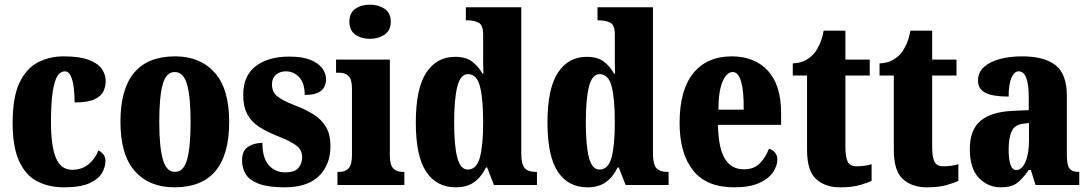

<svg xmlns="http://www.w3.org/2000/svg" viewBox="-20 -791 4656 821"><path d="M254 10Q188 10 138.5 -16Q89 -42 61.5 -102.5Q34 -163 34 -266Q34 -375 63 -436.5Q92 -498 141.5 -524Q191 -550 252 -550Q320 -550 359.5 -535Q399 -520 415.5 -496Q432 -472 432 -444Q432 -423 423 -402Q414 -381 385.5 -367Q357 -353 299 -353Q299 -389 295 -419Q291 -449 282 -467.5Q273 -486 257 -486Q239 -486 226 -466.5Q213 -447 205.5 -399.5Q198 -352 198 -267Q198 -167 219 -116Q240 -65 289 -65Q330 -65 358.5 -88.5Q387 -112 401 -148Q414 -141 422.5 -130Q431 -119 431 -103Q431 -78 416.5 -52Q402 -26 363.5 -8Q325 10 254 10Z M726 10Q618 10 556.5 -59.5Q495 -129 495 -270Q495 -550 729 -550Q836 -550 898 -480.5Q960 -411 960 -270Q960 10 726 10ZM728 -56Q766 -56 780.5 -110.5Q795 -165 795 -270Q795 -376 780 -429.5Q765 -483 727 -483Q690 -483 675.5 -429.5Q661 -376 661 -270Q661 -165 676 -110.5Q691 -56 728 -56Z M1197 10Q1127 10 1087 -5Q1047 -20 1031 -46Q1015 -72 1015 -105Q1015 -146 1040.5 -163Q1066 -180 1102 -180Q1102 -115 1129.5 -84.5Q1157 -54 1199 -54Q1240 -54 1256 -73Q1272 -92 1272 -119Q1272 -150 1247.5 -168.5Q1223 -187 1172 -207Q1121 -227 1087.5 -249Q1054 -271 1037 -303.5Q1020 -336 1020 -385Q1020 -468 1074 -508.5Q1128 -549 1216 -549Q1273 -549 1307.5 -535Q1342 -521 1358 -499Q1374 -477 1374 -453Q1374 -419 1352 -402Q1330 -385 1283 -385Q1283 -435 1259.5 -460.5Q1236 -486 1202 -486Q1177 -486 1160 -471.5Q1143 -457 1143 -430Q1143 -399 1163.5 -381Q1184 -363 1242 -340Q1287 -323 1321 -301.5Q1355 -280 1374 -248Q1393 -216 1393 -166Q1393 -87 1344 -38.5Q1295 10 1197 10Z M1562 -625Q1525 -625 1499.5 -643Q1474 -661 1474 -698Q1474 -736 1499.5 -753.5Q1525 -771 1562 -771Q1598 -771 1624.5 -753.5Q1651 -736 1651 -698Q1651 -661 1624.5 -643Q1598 -625 1562 -625ZM1423 0V-56H1432Q1456 -56 1470.5 -71Q1485 -86 1485 -129V-413Q1485 -452 1470 -466Q1455 -480 1432 -480H1417V-536H1647V-127Q1647 -85 1662 -70.5Q1677 -56 1700 -56H1709V0Z M1929 10Q1847 10 1802.5 -56.5Q1758 -123 1758 -267Q1758 -412 1802.5 -480Q1847 -548 1926 -548Q1972 -548 1999 -527.5Q2026 -507 2043 -476H2047Q2046 -499 2046 -529Q2046 -559 2046 -588V-643Q2046 -684 2026.5 -694Q2007 -704 1980 -704H1972V-760H2209V-135Q2209 -89 2223.5 -72.5Q2238 -56 2269 -56H2276V0H2092L2063 -75H2058Q2039 -35 2008 -12.5Q1977 10 1929 10ZM1980 -66Q2018 -66 2032 -117.5Q2046 -169 2046 -269Q2046 -368 2032.5 -421Q2019 -474 1981 -474Q1949 -474 1935.5 -421Q1922 -368 1922 -268Q1922 -167 1935.5 -116.5Q1949 -66 1980 -66Z M2492 10Q2410 10 2365.5 -56.5Q2321 -123 2321 -267Q2321 -412 2365.5 -480Q2410 -548 2489 -548Q2535 -548 2562 -527.5Q2589 -507 2606 -476H2610Q2609 -499 2609 -529Q2609 -559 2609 -588V-643Q2609 -684 2589.5 -694Q2570 -704 2543 -704H2535V-760H2772V-135Q2772 -89 2786.5 -72.5Q2801 -56 2832 -56H2839V0H2655L2626 -75H2621Q2602 -35 2571 -12.5Q2540 10 2492 10ZM2543 -66Q2581 -66 2595 -117.5Q2609 -169 2609 -269Q2609 -368 2595.5 -421Q2582 -474 2544 -474Q2512 -474 2498.5 -421Q2485 -368 2485 -268Q2485 -167 2498.5 -116.5Q2512 -66 2543 -66Z M3119 10Q3001 10 2943.5 -62.5Q2886 -135 2886 -265Q2886 -406 2944.5 -478Q3003 -550 3109 -550Q3207 -550 3263.5 -488.5Q3320 -427 3320 -308V-257H3050Q3052 -158 3079.5 -112.5Q3107 -67 3161 -67Q3204 -67 3229 -92.5Q3254 -118 3268 -155Q3283 -151 3293.5 -139Q3304 -127 3304 -109Q3304 -82 3285.5 -54.5Q3267 -27 3226.5 -8.5Q3186 10 3119 10ZM3160 -322Q3161 -398 3149.5 -440.5Q3138 -483 3113 -483Q3087 -483 3069.5 -441.5Q3052 -400 3052 -322Z M3572 10Q3508 10 3469.5 -25.5Q3431 -61 3431 -149V-468H3370V-520Q3405 -521 3428.5 -535.5Q3452 -550 3464 -566Q3475 -580 3485.5 -603.5Q3496 -627 3502 -660H3595V-536H3699V-468H3595V-163Q3595 -120 3604.5 -100Q3614 -80 3643 -80Q3680 -80 3707 -89V-18Q3692 -10 3658 0Q3624 10 3572 10Z M3943 10Q3879 10 3840.5 -25.5Q3802 -61 3802 -149V-468H3741V-520Q3776 -521 3799.5 -535.5Q3823 -550 3835 -566Q3846 -580 3856.5 -603.5Q3867 -627 3873 -660H3966V-536H4070V-468H3966V-163Q3966 -120 3975.5 -100Q3985 -80 4014 -80Q4051 -80 4078 -89V-18Q4063 -10 4029 0Q3995 10 3943 10Z M4259 10Q4205 10 4166 -30Q4127 -70 4127 -154Q4127 -236 4173 -274.5Q4219 -313 4311 -317L4379 -320V-374Q4379 -486 4336 -486Q4317 -486 4305 -458.5Q4293 -431 4293 -378Q4226 -378 4194 -394Q4162 -410 4162 -446Q4162 -482 4188 -505Q4214 -528 4256.5 -539Q4299 -550 4350 -550Q4446 -550 4494 -512Q4542 -474 4542 -380V-126Q4542 -86 4553 -71Q4564 -56 4592 -56H4595V0H4408L4388 -64H4379Q4351 -24 4327 -7Q4303 10 4259 10ZM4325 -64Q4350 -64 4365 -99Q4380 -134 4380 -191V-265L4355 -262Q4320 -258 4306.5 -230.5Q4293 -203 4293 -150Q4293 -109 4301 -86.5Q4309 -64 4325 -64Z"/></svg>

Font: Noto Serif Sinhala ExtraCondensed Black
Style: Regular
Weight: 900
Width: 2
Designer: Jelle Bosma - Monotype Design Team
Foundry: Monotype Imaging Inc.
Version: Version 2.007; ttfautohint (v1.8.4.7-5d5b)